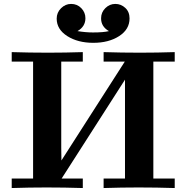

<svg xmlns="http://www.w3.org/2000/svg" viewBox="-20 -949 941 969"><path d="M39.1 0V-47.9H147V-638.2H39.1V-686Q129.9 -683.1 222.2 -683.1Q310.1 -683.1 397.9 -686V-638.2H289.1V-203.1L290 -139.2L609.9 -638.2H502.9V-686Q593.8 -683.1 686 -683.1Q773.9 -683.1 861.8 -686V-638.2H753.9V-47.9H861.8V0Q770 -2.9 679.2 -2.9Q592.3 -2.9 502.9 0V-47.9H610.8V-546.9L291 -47.9H397.9V0Q306.2 -2.9 214.8 -2.9Q127.9 -2.9 39.1 0ZM266.1 -855Q266.1 -885.7 288.1 -907.5Q310.1 -929.2 338.9 -929.2Q369.6 -929.2 390.4 -907.7Q411.1 -886.2 411.1 -856.9Q411.1 -814.9 371.1 -792Q413.1 -785.2 449.2 -785.2Q502.4 -785.2 529.8 -792Q489.7 -814.9 490.2 -856.9Q490.2 -886.7 511.7 -908Q533.2 -929.2 562 -929.2Q590.8 -929.2 612.3 -909.2Q633.8 -889.2 633.8 -856Q633.8 -800.8 581.3 -766.8Q528.8 -732.9 450.9 -732.9Q373 -732.9 319.6 -766.8Q266.1 -800.8 266.1 -855Z"/></svg>

Font: CMU Serif
Style: Bold
Weight: 700
Version: Version 0.7.0